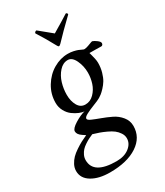

<svg xmlns="http://www.w3.org/2000/svg" viewBox="-255 -700 870 1012"><g transform="rotate(-30 180.5 -193.5)"><path d="M205.1 -483.4Q200.2 -483.4 196.3 -491.2Q165 -549.8 129.9 -604.5Q130.4 -608.9 134.5 -612.1Q138.7 -615.2 142.6 -615.2L218.8 -552.7Q283.2 -590.8 321.3 -615.2Q325.2 -615.2 327.9 -612.1Q330.6 -608.9 330.1 -604.5Q260.3 -537.6 216.8 -491.2Q209 -483.4 205.1 -483.4ZM271.5 115.2Q271.5 97.7 261 81.8Q250.5 65.9 236.6 55.2Q222.7 44.4 200 33.9Q177.2 23.4 161.9 18.1Q146.5 12.7 124 5.9Q109.9 11.7 98.4 17.6Q86.9 23.4 72.5 33Q58.1 42.5 48.6 52.7Q39.1 63 32.2 77.4Q25.4 91.8 25.4 107.4Q25.4 193.4 165 193.4Q212.4 193.4 241.9 170.4Q271.5 147.5 271.5 115.2ZM207 -397.5Q177.7 -397.5 155 -372.1Q132.3 -346.7 121.8 -311.8Q111.3 -276.9 111.3 -241.2Q111.3 -202.1 127 -174.8Q142.6 -147.5 171.9 -147.5Q201.7 -147.5 224.1 -170.2Q246.6 -192.9 256.6 -223.9Q266.6 -254.9 266.6 -287.1Q266.6 -327.1 250 -362.3Q233.4 -397.5 207 -397.5ZM325.2 -372.1Q325.2 -371.1 328.9 -358.9Q332.5 -346.7 335.7 -331.5Q338.9 -316.4 338.9 -304.7Q338.9 -275.4 331.3 -249Q323.7 -222.7 313.5 -205.8Q303.2 -189 289.3 -174.3Q275.4 -159.7 266.8 -153.1Q258.3 -146.5 250 -141.6Q237.8 -134.3 207.5 -122.6Q177.2 -110.8 157.5 -100.3Q137.7 -89.8 137.7 -80.1Q137.7 -71.8 158 -63Q178.2 -54.2 207 -43.7Q235.8 -33.2 264.6 -19.3Q293.5 -5.4 313.7 19.5Q334 44.4 334 76.2Q334 145.5 272.2 186.5Q210.4 227.5 105.5 227.5Q38.1 227.5 -4.4 201.9Q-46.9 176.3 -46.9 131.8Q-46.9 112.3 -37.4 94Q-27.8 75.7 -14.4 62Q-1 48.3 19.5 34.7Q40 21 56.4 12.2Q72.8 3.4 93.8 -5.9L76.2 -17.6Q51.8 -33.7 51.8 -52.7Q51.8 -69.3 86.4 -90.8Q121.1 -112.3 149.4 -119.1Q136.7 -119.1 118.9 -126.5Q101.1 -133.8 82.8 -147Q64.5 -160.2 51.8 -183.1Q39.1 -206.1 39.1 -233.4Q39.1 -286.6 66.4 -331.5Q93.8 -376.5 136 -401.1Q178.2 -425.8 223.6 -425.8Q241.2 -425.8 256.8 -422.4Q272.5 -418.9 282 -415.3Q291.5 -411.6 306.6 -404.3Q312.5 -401.4 324.7 -404.5Q336.9 -407.7 350.3 -413.1Q363.8 -418.5 368.2 -418.9Q379.4 -415.5 393.8 -404.5Q408.2 -393.6 408.2 -384.8Q408.2 -379.4 405 -375.2Q401.9 -371.1 396.5 -371.1Q394.5 -371.1 363.5 -371.8Q332.5 -372.6 325.2 -372.1Z"/></g></svg>

Font: Crimson
Style: Italic
Weight: 400
Italic angle: -11°
Version: Version 0.8